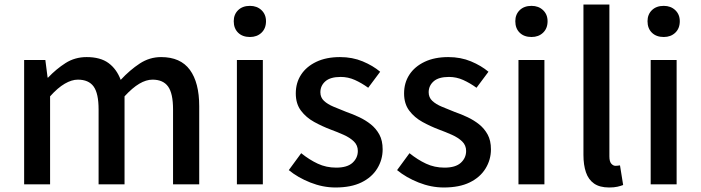

<svg xmlns="http://www.w3.org/2000/svg" viewBox="-20 -817 3105 851"><path d="M87 0V-551H181L191 -473H193Q229 -511 270.5 -537.5Q312 -564 364 -564Q425 -564 461 -537.5Q497 -511 515 -463Q556 -507 599.5 -535.5Q643 -564 694 -564Q780 -564 821.5 -507.5Q863 -451 863 -346V0H747V-332Q747 -403 725 -433.5Q703 -464 656 -464Q628 -464 597.5 -446Q567 -428 532 -390V0H417V-332Q417 -403 395 -433.5Q373 -464 325 -464Q298 -464 267 -446Q236 -428 202 -390V0Z M1030 0V-551H1145V0ZM1088 -653Q1055 -653 1035.5 -672Q1016 -691 1016 -723Q1016 -753 1035.5 -772Q1055 -791 1088 -791Q1119 -791 1139 -772Q1159 -753 1159 -723Q1159 -691 1139 -672Q1119 -653 1088 -653Z M1467 14Q1411 14 1355.5 -8Q1300 -30 1260 -63L1315 -138Q1351 -109 1388.5 -91.5Q1426 -74 1470 -74Q1519 -74 1542.5 -95.5Q1566 -117 1566 -148Q1566 -173 1548.5 -190Q1531 -207 1503 -219.5Q1475 -232 1445 -243Q1408 -257 1372.5 -276.5Q1337 -296 1314 -326.5Q1291 -357 1291 -403Q1291 -450 1314.5 -486Q1338 -522 1382 -543Q1426 -564 1487 -564Q1542 -564 1587.5 -545Q1633 -526 1665 -499L1612 -428Q1583 -449 1553 -462.5Q1523 -476 1490 -476Q1444 -476 1422 -456.5Q1400 -437 1400 -408Q1400 -385 1416 -370Q1432 -355 1458.5 -344Q1485 -333 1515 -321Q1544 -311 1572.5 -297.5Q1601 -284 1624 -265.5Q1647 -247 1661.5 -220.5Q1676 -194 1676 -155Q1676 -109 1652 -70Q1628 -31 1582 -8.5Q1536 14 1467 14Z M1947 14Q1891 14 1835.5 -8Q1780 -30 1740 -63L1795 -138Q1831 -109 1868.5 -91.5Q1906 -74 1950 -74Q1999 -74 2022.5 -95.5Q2046 -117 2046 -148Q2046 -173 2028.5 -190Q2011 -207 1983 -219.5Q1955 -232 1925 -243Q1888 -257 1852.5 -276.5Q1817 -296 1794 -326.5Q1771 -357 1771 -403Q1771 -450 1794.5 -486Q1818 -522 1862 -543Q1906 -564 1967 -564Q2022 -564 2067.5 -545Q2113 -526 2145 -499L2092 -428Q2063 -449 2033 -462.5Q2003 -476 1970 -476Q1924 -476 1902 -456.5Q1880 -437 1880 -408Q1880 -385 1896 -370Q1912 -355 1938.5 -344Q1965 -333 1995 -321Q2024 -311 2052.5 -297.5Q2081 -284 2104 -265.5Q2127 -247 2141.5 -220.5Q2156 -194 2156 -155Q2156 -109 2132 -70Q2108 -31 2062 -8.5Q2016 14 1947 14Z M2278 0V-551H2393V0ZM2336 -653Q2303 -653 2283.5 -672Q2264 -691 2264 -723Q2264 -753 2283.5 -772Q2303 -791 2336 -791Q2367 -791 2387 -772Q2407 -753 2407 -723Q2407 -691 2387 -672Q2367 -653 2336 -653Z M2680 14Q2638 14 2613 -3.5Q2588 -21 2577 -53.5Q2566 -86 2566 -130V-797H2681V-124Q2681 -101 2689.5 -91.5Q2698 -82 2708 -82Q2712 -82 2716 -82.5Q2720 -83 2728 -84L2742 3Q2732 7 2717 10.5Q2702 14 2680 14Z M2864 0V-551H2979V0ZM2922 -653Q2889 -653 2869.5 -672Q2850 -691 2850 -723Q2850 -753 2869.5 -772Q2889 -791 2922 -791Q2953 -791 2973 -772Q2993 -753 2993 -723Q2993 -691 2973 -672Q2953 -653 2922 -653Z"/></svg>

Font: Noto Sans KR Medium
Style: Regular
Weight: 500
Designer: Ryoko NISHIZUKA  (kana, bopomofo & ideographs); Paul D. Hunt (Latin, Greek & Cyrillic); Sandoll Communications , Soo-you
Foundry: Adobe
Version: Version 2.004-H2;hotconv 1.0.118;makeotfexe 2.5.65603